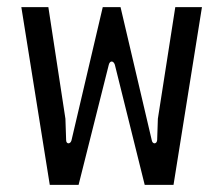

<svg xmlns="http://www.w3.org/2000/svg" viewBox="-20 -520 628 540"><path d="M120 0H201L286 -338C289 -350 299 -350 303 -338L387 0H468L548 -500H473L424 -186L422 -126C421 -114 409 -114 407 -125L319 -500H269L181 -125C178 -114 166 -114 166 -126L164 -186L116 -500H40Z"/></svg>

Font: Finlandica
Style: Regular
Weight: 400
Designer: Niklas Ekholm, Juho Hiilivirta, Jaakko Suomalainen
Foundry: Helsinki Type Studio
Version: Version 2.000;Glyphs 3.2 (3202)